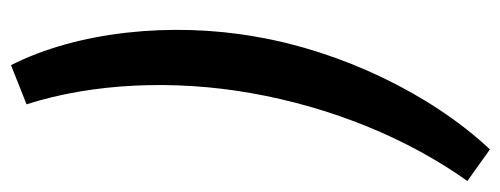

<svg xmlns="http://www.w3.org/2000/svg" viewBox="-356 -452 933 358"><g transform="rotate(-90 111.0 -273.5)"><path d="M168 -720 95 -691C135 -566 141 -415 116 -273C90 -125 33 17 -48 131L11 173C115 62 194 -105 221 -263C249 -420 231 -596 168 -720Z"/></g></svg>

Font: Fixel Text 20240404 Medium
Style: Italic
Weight: 500
Width: 4
Italic angle: -10°
Designer: AlfaBravo + MacPaw
Foundry: Kyrylo Tkachov, Marchela Mozhyna, Serhii Makarenko, Maria Weinstein, Zakhar Kryvoshyya
Version: Version 1.211;Glyphs 3.2 (3225)